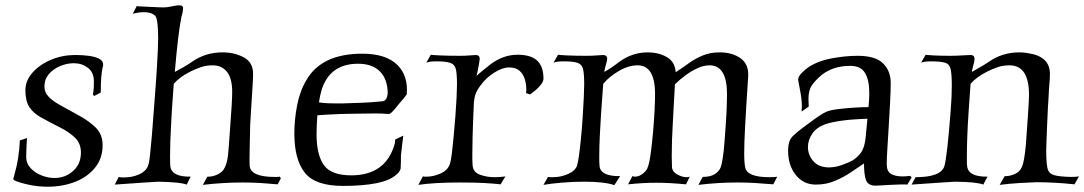

<svg xmlns="http://www.w3.org/2000/svg" viewBox="-20 -691 4100 726"><path d="M160 15Q100 15 41 -6Q26 -11 32 -21Q43 -59 48.5 -93.5Q54 -128 55 -160L82 -169Q79 -118 79 -98Q79 -73 96 -55Q113 -37 137.5 -27.5Q162 -18 186 -18Q227 -18 256.5 -44.5Q286 -71 286 -114Q286 -149 263.5 -170.5Q241 -192 209 -208Q166 -230 136 -246.5Q106 -263 91 -286Q76 -309 76 -350Q76 -386 103 -416.5Q130 -447 173 -465Q216 -483 264 -483H265Q324 -483 353 -470Q361 -466 365.5 -460.5Q370 -455 370 -446V-443Q365 -426 363 -401Q361 -376 361 -341L336 -328L331 -334Q332 -336 333.5 -347Q335 -358 335 -383Q335 -418 312 -435Q289 -452 259 -452Q233 -452 207 -441Q181 -430 164.5 -410.5Q148 -391 148 -365Q148 -341 165 -324Q182 -307 211 -291.5Q240 -276 277 -255Q318 -233 343 -207.5Q368 -182 368 -142Q368 -92 339 -56.5Q310 -21 263 -3Q216 15 160 15Z M747 8 764 -23Q783 -22 803 -31.5Q823 -41 830 -58Q839 -76 842 -103Q845 -130 849 -191Q854 -256 856 -291.5Q858 -327 858 -343Q858 -394 838.5 -419Q819 -444 784 -444Q760 -444 739.5 -437Q719 -430 699 -420Q658 -399 637 -374L630 -275Q629 -252 627 -220Q625 -188 624 -156Q623 -124 623 -98.5Q623 -73 624 -63Q628 -22 701 -23L686 7Q673 2 647 -0.5Q621 -3 579 -4Q571 -4 529.5 -1Q488 2 414 7L429 -22Q432 -21 436.5 -20.5Q441 -20 446 -20Q479 -20 502 -30Q532 -42 540 -65Q544 -75 547 -102Q550 -129 554.5 -181Q559 -233 565 -318Q571 -395 573.5 -438.5Q576 -482 577 -506Q578 -530 578 -546Q578 -618 567 -631Q553 -645 524 -645Q506 -645 482 -639L497 -668Q501 -667 515 -666.5Q529 -666 546.5 -665Q564 -664 578.5 -663.5Q593 -663 598 -663Q612 -663 630 -667Q648 -671 658 -671Q674 -671 672 -657Q671 -645 670 -642Q669 -639 666 -627Q659 -592 653 -540.5Q647 -489 641 -419Q660 -429 675.5 -438Q691 -447 704 -456Q756 -493 821 -493Q867 -493 902 -474Q937 -455 937 -412Q937 -397 935 -364.5Q933 -332 930.5 -293.5Q928 -255 926 -219Q925 -168 924 -124.5Q923 -81 924 -64Q928 -22 1018 -22Q1025 -22 1029.5 -22Q1034 -22 1038 -23L1042 -17L1030 6Q998 3 965 1Q932 -1 898 -1Q824 -1 747 8Z M1277 12Q1172 12 1132.5 -38Q1093 -88 1093 -186Q1093 -239 1103.5 -293Q1114 -347 1138 -387Q1195 -488 1350 -488Q1440 -488 1483 -445Q1524 -404 1518 -334Q1514 -328 1506 -318.5Q1498 -309 1486 -295Q1473 -278 1463.5 -268.5Q1454 -259 1449 -260Q1438 -261 1425.5 -261.5Q1413 -262 1400 -262Q1377 -262 1358 -261.5Q1339 -261 1319 -261Q1298 -261 1269 -260Q1240 -259 1215 -257.5Q1190 -256 1180 -255Q1177 -215 1177 -183Q1177 -106 1204.5 -67Q1232 -28 1308 -28Q1440 -28 1473 -149Q1474 -154 1474 -158Q1474 -162 1475 -164L1505 -178Q1504 -169 1501.5 -151Q1499 -133 1496 -103Q1496 -93 1496 -81Q1496 -69 1495 -54Q1492 -41 1479 -31Q1456 -9 1404.5 1.5Q1353 12 1277 12ZM1252 -300Q1263 -300 1276.5 -300Q1290 -300 1305 -301Q1347 -302 1377.5 -304Q1408 -306 1427 -308Q1443 -311 1446 -337Q1446 -391 1417 -420.5Q1388 -450 1334 -450Q1229 -450 1197 -354Q1193 -340 1190.5 -329Q1188 -318 1186 -304Q1196 -302 1212.5 -301Q1229 -300 1252 -300Z M1562 8 1579 -24Q1582 -23 1585.5 -23Q1589 -23 1593 -23Q1619 -23 1646 -35Q1673 -47 1681 -71Q1685 -82 1688.5 -110.5Q1692 -139 1695.5 -176.5Q1699 -214 1702 -252.5Q1705 -291 1706.5 -323Q1708 -355 1708 -372Q1708 -410 1704 -428.5Q1700 -447 1683.5 -453Q1667 -459 1630 -459Q1618 -459 1609 -458Q1600 -457 1592 -454L1609 -484Q1612 -483 1642.5 -481.5Q1673 -480 1719 -480Q1740 -480 1757 -481.5Q1774 -483 1779 -483Q1794 -483 1794 -468Q1794 -465 1790.5 -445Q1787 -425 1782 -404Q1790 -412 1804.5 -423.5Q1819 -435 1835 -448Q1883 -484 1937 -484Q1988 -484 2011.5 -461.5Q2035 -439 2035 -394Q2035 -383 2025.5 -371Q2016 -359 2004 -349Q1992 -339 1984 -334L1969 -339Q1970 -343 1970 -347Q1970 -351 1970 -355Q1970 -372 1964.5 -391Q1959 -410 1945 -423Q1931 -436 1905 -436Q1880 -436 1849 -416.5Q1818 -397 1797 -368Q1782 -348 1777 -331.5Q1772 -315 1771.5 -293.5Q1771 -272 1769 -237Q1768 -206 1767 -173Q1766 -140 1766 -111Q1766 -98 1766 -87Q1766 -76 1767 -66Q1769 -40 1794.5 -30.5Q1820 -21 1851 -21Q1872 -21 1891 -24L1873 6Q1848 3 1810 1Q1772 -1 1720 -1Q1668 -1 1628 1.5Q1588 4 1562 8Z M2303 9Q2283 2 2253 -1Q2223 -4 2190 -4Q2148 -4 2106 -0.5Q2064 3 2035 8L2052 -22Q2057 -21 2061.5 -21Q2066 -21 2070 -21Q2101 -21 2128 -33Q2155 -45 2162 -65Q2166 -78 2170 -108Q2174 -138 2177.5 -175.5Q2181 -213 2183.5 -252Q2186 -291 2187.5 -323Q2189 -355 2189 -372Q2189 -410 2185 -428.5Q2181 -447 2165 -453Q2149 -459 2112 -459Q2099 -459 2089.5 -458Q2080 -457 2073 -454L2090 -484Q2093 -483 2123.5 -481.5Q2154 -480 2197 -480Q2220 -480 2238 -481.5Q2256 -483 2260 -483Q2276 -483 2276 -468Q2276 -463 2271.5 -448Q2267 -433 2265 -419Q2292 -434 2320 -456Q2370 -493 2429 -493Q2470 -493 2501 -475.5Q2532 -458 2535 -418Q2560 -434 2584 -451.5Q2608 -469 2636.5 -481Q2665 -493 2701 -493Q2749 -493 2780.5 -470.5Q2812 -448 2809 -401Q2801 -281 2797.5 -214.5Q2794 -148 2794 -113Q2794 -74 2798 -57Q2806 -21 2889 -21Q2897 -21 2906.5 -21.5Q2916 -22 2919 -23L2904 6Q2869 3 2835.5 1Q2802 -1 2768 -1Q2696 -1 2621 8L2637 -22Q2666 -22 2682.5 -32.5Q2699 -43 2705 -58Q2709 -68 2713 -94Q2717 -120 2719.5 -154Q2722 -188 2724.5 -223Q2727 -258 2728 -288Q2729 -318 2729 -335Q2729 -444 2663 -444Q2641 -444 2617 -433Q2593 -422 2571 -405.5Q2549 -389 2532 -372Q2528 -290 2524 -224.5Q2520 -159 2520 -101Q2520 -90 2520.5 -79Q2521 -68 2521 -57Q2523 -41 2541.5 -31Q2560 -21 2576 -21Q2582 -21 2588 -23L2574 6Q2511 0 2461 0Q2412 0 2355 6L2371 -25Q2377 -23 2381 -23Q2397 -23 2411.5 -35Q2426 -47 2429 -58Q2435 -72 2440 -107.5Q2445 -143 2449 -187.5Q2453 -232 2455 -272.5Q2457 -313 2457 -335Q2457 -444 2391 -444Q2356 -444 2319 -422Q2282 -400 2261 -374Q2260 -358 2257.5 -326.5Q2255 -295 2252.5 -256Q2250 -217 2248 -177Q2246 -137 2246 -103Q2246 -92 2246 -82Q2246 -72 2247 -63Q2251 -24 2325 -25Z M3291 11Q3263 11 3255 -9Q3247 -29 3247 -73Q3225 -58 3197.5 -39.5Q3170 -21 3137 -7Q3104 7 3065 7Q3018 7 2989 -29.5Q2960 -66 2960 -121Q2960 -159 2977.5 -176Q2995 -193 3013 -206Q3023 -213 3040 -226Q3057 -239 3075.5 -251.5Q3094 -264 3106 -269Q3121 -275 3149.5 -278.5Q3178 -282 3209.5 -284Q3241 -286 3264 -286Q3267 -315 3267 -339Q3267 -388 3251 -415Q3235 -442 3195 -442Q3129 -442 3085 -406Q3063 -387 3050 -368.5Q3037 -350 3037 -317L3038 -288L3011 -269Q3011 -274 3011.5 -279.5Q3012 -285 3012 -289Q3012 -305 3010 -320.5Q3008 -336 3004 -356Q3001 -373 2999.5 -380Q2998 -387 2998 -390Q2998 -402 3012.5 -416Q3027 -430 3037 -437Q3074 -461 3125.5 -470.5Q3177 -480 3223 -480Q3290 -480 3319 -451.5Q3348 -423 3348 -378Q3348 -344 3345.5 -300.5Q3343 -257 3340.5 -213Q3338 -169 3335.5 -131.5Q3333 -94 3333 -70Q3333 -43 3349 -33.5Q3365 -24 3392 -24Q3399 -24 3406.5 -24.5Q3414 -25 3422 -26L3427 -20L3411 7Q3403 6 3385 6.5Q3367 7 3347 8Q3327 9 3311.5 10Q3296 11 3291 11ZM3115 -58Q3137 -58 3162 -66.5Q3187 -75 3205 -85Q3231 -103 3240.5 -122Q3250 -141 3253 -169.5Q3256 -198 3260 -242Q3200 -240 3161.5 -234.5Q3123 -229 3100 -221Q3067 -209 3051 -185Q3035 -161 3035 -135Q3035 -105 3055.5 -81.5Q3076 -58 3115 -58Z M3760 8 3779 -25Q3796 -24 3816 -32.5Q3836 -41 3843 -58Q3849 -70 3852.5 -91Q3856 -112 3859 -143Q3864 -211 3866.5 -249Q3869 -287 3870 -305Q3871 -323 3871 -332Q3871 -444 3797 -444Q3773 -444 3752.5 -437Q3732 -430 3712 -420Q3671 -399 3650 -374L3643 -275Q3639 -217 3637.5 -174Q3636 -131 3636 -102Q3636 -89 3636 -79.5Q3636 -70 3637 -63Q3641 -22 3714 -23L3698 7Q3674 -3 3592 -4Q3584 -4 3542.5 -1Q3501 2 3427 7L3442 -21Q3538 -21 3551 -63Q3556 -80 3562 -132Q3568 -184 3575 -276Q3577 -302 3578 -324.5Q3579 -347 3579 -366Q3579 -408 3575 -428Q3571 -448 3554.5 -453.5Q3538 -459 3501 -459Q3489 -459 3480 -458Q3471 -457 3463 -454L3480 -484Q3483 -483 3509.5 -481.5Q3536 -480 3573 -480Q3596 -480 3617.5 -481.5Q3639 -483 3650 -483Q3665 -483 3665 -468Q3665 -460 3660 -442.5Q3655 -425 3655 -419Q3673 -430 3688.5 -438.5Q3704 -447 3717 -456Q3769 -493 3834 -493Q3852 -493 3867 -490Q3950 -478 3950 -412Q3950 -395 3948 -373Q3946 -351 3945 -325Q3944 -315 3942.5 -285.5Q3941 -256 3939.5 -220.5Q3938 -185 3937 -157Q3936 -129 3936 -121Q3936 -77 3940.5 -56Q3945 -35 3965 -29Q3985 -23 4029 -22Q4050 -22 4060 -24L4043 6Q4005 2 3969 0Q3933 -2 3899 -2Q3871 -1 3836 1Q3801 3 3760 8Z"/></svg>

Font: Luxurious Roman
Style: Regular
Weight: 400
Designer: Robert E. Leuschke
Foundry: Robert E. Leuschke
Version: Version 1.010; ttfautohint (v1.8.3)